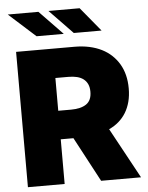

<svg xmlns="http://www.w3.org/2000/svg" viewBox="-61 -979 790 1028"><g transform="rotate(-5 334.0 -465.0)"><path d="M654.8 0H440.3L312.5 -240.1H244.3V0H46.9V-727.3H360.8Q403.8 -727.3 440.3 -719.3Q476.9 -711.3 506.6 -696.4Q536.2 -681.5 558.9 -660.2Q581.7 -638.8 597.7 -612.2Q630.7 -556.8 630.7 -480.1Q630.7 -441.1 622.2 -408.6Q613.6 -376.1 597.7 -350Q581.7 -323.9 558.8 -304.2Q535.9 -284.4 507.1 -271.3ZM313.9 -393.5Q365.8 -393.5 395.2 -413.4Q424.7 -433.6 424.7 -480.1Q424.7 -503.6 417.1 -520.4Q409.4 -537.3 395.2 -548.3Q381 -559.3 360.4 -564.5Q339.8 -569.6 313.9 -569.6H244.3V-393.5ZM512.8 -801.1H363.6L238.6 -930.4H406.2ZM309.7 -801.1H163.4L19.9 -930.4H184.7Z"/></g></svg>

Font: Linik Sans Black
Style: Regular
Weight: 900
Designer: Fonts by Rasmus Andersson / Changes by Cristiano Sobral with parts from Marc Monis
Foundry: rsms
Version: Version 3.020; ttfautohint (v1.6)